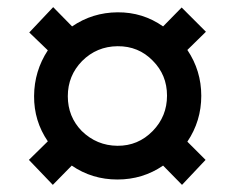

<svg xmlns="http://www.w3.org/2000/svg" viewBox="-20 -632 659 538"><path d="M61 -184 114 -236Q75 -293 75.5 -363Q76 -433 114 -491L62 -541L129 -612L182 -558Q239 -597 309.5 -597.5Q380 -598 437 -558L489 -611L557 -543L505 -492Q544 -434 544 -363.5Q544 -293 505 -235L556 -184L490 -114L437 -168Q380 -129 309 -129Q238 -129 181 -168L128 -114ZM209 -265Q251 -224 309 -223.5Q367 -223 408 -265Q448 -306 448 -364Q448 -422 408 -462Q368 -503 309.5 -502.5Q251 -502 210 -461Q170 -420 170 -362.5Q170 -305 209 -265Z"/></svg>

Font: Oakes Grotesk
Style: Bold
Weight: 600
Designer: Samuel Oakes
Foundry: Samuel Oakes
Version: Version 1.000;PS 001.000;hotconv 1.0.88;makeotf.lib2.5.64775